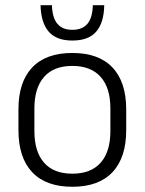

<svg xmlns="http://www.w3.org/2000/svg" viewBox="-20 -702 553 734"><path d="M256.5 12Q155.5 12 103 -43.8Q50.5 -99.5 50.5 -204.5V-284Q50.5 -388.5 103 -444Q155.5 -499.5 256.5 -499.5Q357.5 -499.5 410 -444Q462.5 -388.5 462.5 -284V-204.5Q462.5 -99.5 410 -43.8Q357.5 12 256.5 12ZM256.5 -38Q327.5 -38 364.8 -80Q402 -122 402 -201V-287.5Q402 -366 364.8 -408Q327.5 -450 256.5 -450Q185.5 -450 148.5 -408Q111.5 -366 111.5 -287.5V-201Q111.5 -122 148.5 -80Q185.5 -38 256.5 -38ZM256.5 -547Q195 -547 165.8 -581.5Q136.5 -616 135 -682H178.5Q180 -634.5 199.2 -611.2Q218.5 -588 256.5 -588Q295 -588 314.2 -611Q333.5 -634 335 -682H378.5Q377.5 -616 348.2 -581.5Q319 -547 256.5 -547Z"/></svg>

Font: Anek Latin Medium Light
Style: Regular
Weight: 300
Version: Version 1.003